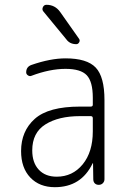

<svg xmlns="http://www.w3.org/2000/svg" viewBox="-20 -775 540 805"><path d="M315.4 -288.1Q225.6 -288.1 170.4 -253.4Q115.2 -218.8 115.2 -144.5Q115.2 -92.8 142.6 -63.5Q169.9 -34.2 217.8 -34.2Q284.2 -34.2 326.7 -85.9Q369.1 -137.7 369.1 -224.6V-279.3Q369.1 -288.1 360.4 -288.1ZM210 9.8Q145.5 9.8 106.9 -30.8Q68.4 -71.3 68.4 -141.6Q68.4 -225.6 126 -276.9Q183.6 -328.1 315.4 -328.1H360.4Q369.1 -328.1 369.1 -335.9V-365.2Q369.1 -432.6 343.8 -459.5Q318.4 -486.3 254.9 -486.3Q188.5 -486.3 111.3 -457Q104.5 -454.1 97.2 -459Q89.8 -463.9 89.8 -471.7Q89.8 -495.1 112.3 -502.9Q191.4 -530.3 254.9 -530.3Q344.7 -530.3 381.3 -491.7Q418 -453.1 418 -355.5V-23.4Q418 -13.7 411.1 -6.8Q404.3 0 394 0Q383.8 0 377.4 -6.3Q371.1 -12.7 371.1 -23.4L370.1 -89.8Q370.1 -90.8 369.1 -90.8Q368.2 -90.8 368.2 -89.8Q320.3 9.8 210 9.8ZM174.8 -754.9Q210.9 -754.9 232.4 -724.6L311.5 -612.3Q316.4 -605.5 312 -597.7Q307.6 -589.8 299.8 -589.8Q272.5 -589.8 257.8 -610.4L162.1 -726.6Q155.3 -734.4 159.7 -744.6Q164.1 -754.9 174.8 -754.9Z"/></svg>

Font: Rounded Mgen+ 2m light
Style: Regular
Weight: 200
Designer: [Source Han Sans]
Ryoko NISHIZUKA  (kana & ideographs); Paul D. Hunt (Latin, Greek & Cyrillic); Wenlong ZHANG  (bopomofo
Version: Version 1.059.20150602